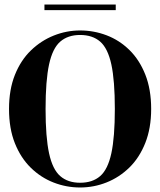

<svg xmlns="http://www.w3.org/2000/svg" viewBox="-20 -813 710 851"><path d="M335 18Q274 18 217.5 -4Q161 -26 116.5 -69.5Q72 -113 46 -178Q20 -243 20 -330Q20 -416 46 -481Q72 -546 117 -589.5Q162 -633 218.5 -655.5Q275 -678 335 -678Q396 -678 452.5 -656.5Q509 -635 553.5 -591.5Q598 -548 624 -482.5Q650 -417 650 -330Q650 -245 624 -179.5Q598 -114 553.5 -70.5Q509 -27 452.5 -4.5Q396 18 335 18ZM335 -3Q390 -3 424 -32.5Q458 -62 473.5 -133.5Q489 -205 489 -330Q489 -456 473.5 -527.5Q458 -599 424 -628.5Q390 -658 335 -658Q281 -658 247 -628.5Q213 -599 197.5 -527.5Q182 -456 182 -330Q182 -205 197.5 -133.5Q213 -62 247 -32.5Q281 -3 335 -3ZM177 -768V-793H493V-768Z"/></svg>

Font: DM Serif Display
Style: Regular
Weight: 400
Designer: Colophon Foundry, Frank Grießhammer
Foundry: Colophon Foundry
Version: Version 5.200; ttfautohint (v1.8.3)